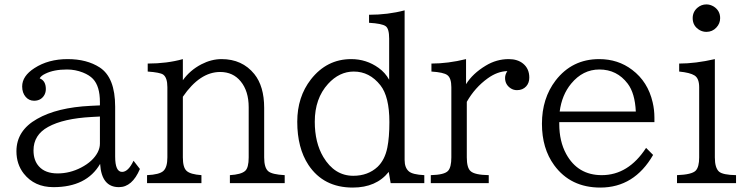

<svg xmlns="http://www.w3.org/2000/svg" viewBox="-20 -827 3370 867"><path d="M431.2 -351.1V-366.2Q431.2 -437.5 399.9 -470.7Q383.8 -487.8 354.5 -499.5Q319.8 -513.2 282.7 -513.2Q223.1 -513.2 184.6 -494.1Q165 -484.9 159.2 -473.1Q187 -462.4 187 -424.8Q187 -406.7 177.2 -393.1Q162.1 -372.1 133.8 -372.1Q111.3 -372.1 96.2 -389.2Q80.1 -407.7 80.1 -436.5Q80.1 -483.9 135.7 -519.5Q198.2 -560.1 285.6 -560.1Q372.1 -560.1 430.2 -522.5Q500 -477.1 500 -345.2V-120.1Q500 -50.8 531.2 -50.8Q559.1 -50.8 583 -101.1L611.8 -64Q577.1 18.1 517.1 18.1Q438.5 18.1 432.1 -86.9Q371.1 18.1 221.2 18.1Q135.7 18.1 87.4 -43Q54.2 -85.4 54.2 -144Q54.2 -237.3 147.5 -290Q237.8 -341.8 389.2 -349.1ZM431.2 -300.8 394 -298.8Q266.1 -292 197.3 -253.9Q131.3 -217.8 131.3 -147.9Q131.3 -102.5 155.8 -75.7Q184.1 -43.9 240.2 -43.9Q295.4 -43.9 346.2 -70.3Q399.9 -98.1 421.4 -139.6Q431.2 -159.2 431.2 -178.2Z M644 0V-36.1Q700.2 -38.6 717.8 -55.2Q735.8 -71.8 735.8 -116.2V-433.1Q735.8 -476.6 716.8 -490.2Q702.6 -500 647 -503.9V-540Q733.9 -540 805.7 -560.1V-464.8Q837.9 -509.8 889.2 -536.6Q934.6 -560.1 980.5 -560.1Q1073.7 -560.1 1128.4 -492.7Q1172.9 -437.5 1172.9 -339.8V-116.2Q1172.9 -69.3 1191.4 -53.7Q1208.5 -39.1 1265.6 -36.1V0H1018.1V-36.1Q1068.8 -39.1 1086.9 -55.2Q1103 -69.3 1103 -116.2V-342.8Q1103 -415.5 1066.9 -459.5Q1032.2 -502 974.1 -502Q882.3 -502 805.7 -390.1V-116.2Q805.7 -70.3 822.8 -55.2Q839.8 -39.6 889.6 -36.1V0Z M1744.1 0 1735.4 -50.8Q1679.2 20 1572.8 20Q1440.9 20 1373 -82Q1322.3 -158.7 1322.3 -277.3Q1322.3 -389.2 1383.8 -468.3Q1455.6 -560.1 1565.9 -560.1Q1634.3 -560.1 1689.5 -520.5Q1719.7 -499 1737.3 -466.8V-652.8Q1737.3 -698.2 1721.2 -709Q1704.6 -720.7 1646.5 -724.1V-760.3Q1731.9 -760.3 1807.1 -780.3V-105Q1807.1 -69.8 1825.7 -53.7Q1842.3 -38.6 1896 -36.1V0ZM1577.6 -503.9Q1512.2 -503.9 1461.4 -448.2Q1401.4 -382.3 1401.4 -277.3Q1401.4 -183.1 1439.9 -118.2Q1490.7 -33.2 1575.2 -33.2Q1641.6 -33.2 1685.1 -73.7Q1717.8 -105 1729 -160.2Q1738.3 -206.1 1738.3 -275.9Q1738.3 -390.6 1697.8 -441.9Q1648.9 -503.9 1577.6 -503.9Z M1925.3 0V-36.1Q1987.3 -37.6 2003.4 -55.7Q2018.1 -71.8 2018.1 -116.2V-433.1Q2018.1 -474.6 2000 -487.8Q1983.4 -500.5 1928.2 -503.9V-540Q2002.4 -540 2084.5 -560.1V-446.8Q2114.3 -495.1 2173.8 -530.8Q2222.2 -560.1 2277.3 -560.1Q2316.9 -560.1 2341.8 -540Q2370.1 -517.1 2370.1 -476.6Q2370.1 -452.6 2356 -437Q2340.3 -419.9 2314.5 -419.9Q2298.8 -419.9 2286.1 -428.2Q2260.7 -444.8 2260.7 -475.1Q2260.7 -490.7 2271 -505.9Q2226.1 -504.9 2182.1 -473.1Q2124.5 -431.6 2087.9 -367.2V-116.2Q2087.9 -69.3 2105 -54.2Q2123.5 -37.1 2187 -36.1V0Z M2505.4 -275.4V-267.6Q2505.4 -189 2536.6 -131.8Q2588.9 -36.1 2697.3 -36.1Q2817.4 -36.1 2897.5 -159.2L2929.2 -127.4Q2844.2 20 2690.9 20Q2556.2 20 2482.4 -81.1Q2427.2 -156.7 2427.2 -268.1Q2427.2 -382.8 2488.8 -463.4Q2563.5 -560.1 2685.5 -560.1Q2771 -560.1 2834.5 -511.7Q2905.8 -458 2927.2 -364.7Q2935.1 -331.1 2935.1 -295.4V-275.4ZM2851.1 -323.2Q2847.2 -406.2 2814.5 -449.2Q2766.1 -513.2 2686.5 -513.2Q2611.8 -513.2 2559.1 -449.2Q2517.1 -398.4 2507.3 -323.2Z M3169.9 -807.1Q3187 -807.1 3203.1 -797.4Q3231.9 -778.8 3231.9 -745.1Q3231.9 -720.7 3214.8 -702.6Q3196.8 -683.1 3169.9 -683.1Q3154.3 -683.1 3140.6 -690.4Q3107.9 -708.5 3107.9 -745.1Q3107.9 -773.4 3129.4 -792Q3147 -807.1 3169.9 -807.1ZM3037.1 0V-36.1Q3104.5 -38.6 3121.6 -56.6Q3137.2 -72.8 3137.2 -116.2V-433.1Q3137.2 -473.1 3116.2 -486.3Q3096.2 -499 3046.9 -503.9V-540Q3120.1 -540 3208 -560.1V-116.2Q3208 -69.3 3226.6 -52.2Q3243.7 -37.1 3303.7 -36.1V0Z"/></svg>

Font: BIZ UDPMincho
Style: Regular
Weight: 400
Designer: TypeBank Co., Ltd.
Foundry: Morisawa Inc.
Version: Version 1.06